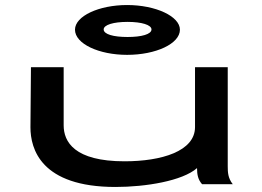

<svg xmlns="http://www.w3.org/2000/svg" viewBox="-20 -732 1040 763"><path d="M485 -514C599 -514 695 -558 695 -614C695 -667 599 -712 485 -712C373 -712 278 -668 278 -614C278 -558 373 -514 485 -514ZM487 -585C430 -585 392 -596 392 -615C392 -633 430 -645 487 -645C543 -645 582 -633 582 -615C582 -596 543 -585 487 -585ZM439 11C559 11 705 -13 763 -64C763 -38 767 -18 783 0H905C886 -24 885 -47 885 -71V-465H755V-227C755 -131 622 -91 475 -91C275 -91 233 -169 233 -234V-465H103L101 -226C101 -141 142 11 439 11Z"/></svg>

Font: Inconsolata UltraExpanded
Style: Bold
Weight: 700
Width: 9
Monospace: yes
Designer: Raph Levien, Cyreal, Brenton Simpson
Foundry: Raph Levien, Cyreal, Google
Version: Version 3.100